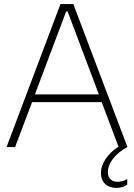

<svg xmlns="http://www.w3.org/2000/svg" viewBox="-20 -720 656 940"><path d="M12 0H54L137 -220H478L560 -2C504 34 474 84 474 127C474 173 505 200 550 200C571 200 589 194 603 184V156C589 166 572 170 556 170C529 170 508 156 508 121C508 83 540 33 604 0L339 -700H276ZM151 -258 304 -664H311L464 -258Z"/></svg>

Font: Fixel Text ExtraLight
Style: Regular
Weight: 200
Width: 4
Designer: AlfaBravo + MacPaw
Foundry: Kyrylo Tkachov, Marchela Mozhyna, Serhii Makarenko, Maria Weinstein, Zakhar Kryvoshyya
Version: Version 1.211